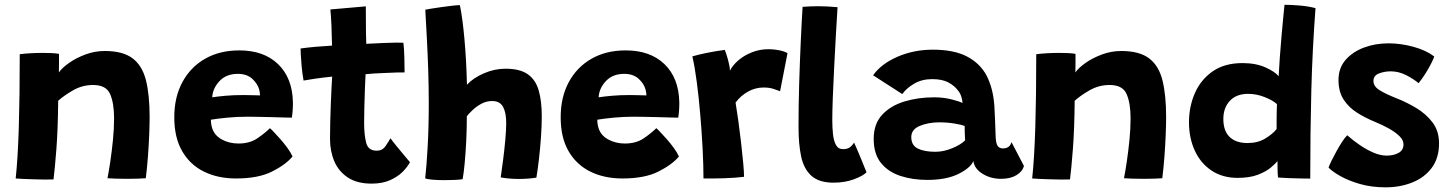

<svg xmlns="http://www.w3.org/2000/svg" viewBox="-20 -743 6056 802"><path d="M203.5 6.5Q188 7 166 7Q144 7 121.5 6Q103 5.5 79 4.5Q55 3.5 45.5 2.5Q54.5 -81 58.5 -210Q62.5 -339 62.5 -516.5Q104.5 -522 160 -522Q178 -522 195.5 -521.2Q213 -520.5 226.5 -518Q226.5 -511 226.5 -485.2Q226.5 -459.5 226 -440.5Q239 -459.5 268.5 -480.2Q298 -501 337 -515.5Q376 -530 417.5 -530Q493.5 -530 534 -499.2Q574.5 -468.5 589.8 -407.2Q605 -346 605 -254Q605 -222 603.2 -179.2Q601.5 -136.5 598 -89.5Q594.5 -42.5 589 1.5Q578.5 2.5 557 3.2Q535.5 4 511.5 4Q486 4 463 3.2Q440 2.5 429 1.5Q434.5 -26.5 440.8 -68.5Q447 -110.5 451.8 -158Q456.5 -205.5 456.5 -249.5Q456.5 -312 440 -350Q423.5 -388 369 -388Q324 -388 285.2 -365.8Q246.5 -343.5 223 -322Q222 -203.5 215.5 -119.8Q209 -36 203.5 6.5Z M1202 -89.5Q1174 -55.5 1116.5 -26.5Q1059 2.5 966 2.5Q890 2.5 831.8 -26.2Q773.5 -55 740.8 -111.8Q708 -168.5 708 -253Q708 -337.5 742 -400.2Q776 -463 837 -497.8Q898 -532.5 979.5 -532.5Q1082 -532.5 1141.5 -475.2Q1201 -418 1203.5 -317Q1204 -283 1199 -251.5Q1191.5 -251.5 1167 -252.2Q1142.5 -253 1111.8 -253.8Q1081 -254.5 1053.8 -255Q1026.5 -255.5 1013.5 -255.5Q970 -255.5 929 -251.5Q888 -247.5 861 -243Q861 -224.5 866 -208.5Q875.5 -177.5 906.5 -160.5Q937.5 -143.5 976 -143.5Q1022.5 -143.5 1053.8 -164.5Q1085 -185.5 1107.5 -207.5Q1111 -205 1123 -192.5Q1135 -180 1150.8 -162.2Q1166.5 -144.5 1180.5 -125.2Q1194.5 -106 1202 -89.5ZM866.5 -336.5Q889 -340 922 -343Q955 -346 998.5 -346Q1021.5 -346 1040 -345.2Q1058.5 -344.5 1066 -344.5Q1066 -355 1063 -367.5Q1056.5 -393 1033.8 -413.8Q1011 -434.5 973.5 -434.5Q925 -434.5 896.8 -404.2Q868.5 -374 866.5 -336.5Z M1692.5 -65.5Q1683 -47 1662.8 -26.2Q1642.5 -5.5 1610.2 9.2Q1578 24 1532 24Q1471.5 24 1433 -1.5Q1394.5 -27 1376.5 -69.2Q1358.5 -111.5 1358.5 -162.5Q1358.5 -197 1359.5 -236.5Q1360.5 -276 1362 -313.2Q1363.5 -350.5 1365 -379.8Q1366.5 -409 1367.5 -423Q1328 -419 1294.2 -414Q1260.5 -409 1248 -406.5Q1243 -434.5 1240.2 -463.5Q1237.5 -492.5 1236.5 -514Q1235.5 -535.5 1235.5 -540.5Q1264.5 -544.5 1297.8 -547.5Q1331 -550.5 1367 -552.5Q1366.5 -564.5 1365.8 -590Q1365 -615.5 1364.5 -636Q1364 -654.5 1362.5 -673.2Q1361 -692 1360 -703.5L1508 -716.5Q1508 -710.5 1508.2 -688.5Q1508.5 -666.5 1508.5 -635.5Q1508.5 -620 1508.8 -599.8Q1509 -579.5 1510 -560Q1526 -560.5 1548.2 -561.8Q1570.5 -563 1583.5 -563.5Q1615 -565 1637 -565Q1659 -565 1665 -564.5Q1668 -540.5 1669 -504.5Q1670 -468.5 1670 -440.5Q1665 -441 1637.5 -440.2Q1610 -439.5 1583.5 -438Q1565 -437.5 1542.5 -436Q1520 -434.5 1507 -433Q1506 -415.5 1504.5 -378.2Q1503 -341 1502 -299.8Q1501 -258.5 1501 -229.5Q1501 -180 1509.5 -146.8Q1518 -113.5 1553.5 -113.5Q1577 -113.5 1590 -132.2Q1603 -151 1611 -165.5Q1619.5 -153.5 1637 -132Q1654.5 -110.5 1671 -91Q1687.5 -71.5 1692.5 -65.5Z M1912.5 5.5Q1900.5 7.5 1880 8.5Q1859.5 9.5 1837.5 9.5Q1811.5 9.5 1789 7.8Q1766.5 6 1756 2Q1761.5 -43.5 1766.2 -127.5Q1771 -211.5 1771 -310.5Q1771 -378 1768.8 -447.8Q1766.5 -517.5 1763 -583Q1759.5 -648.5 1756.5 -702.5Q1760 -703.5 1778.5 -706.5Q1797 -709.5 1821.5 -713Q1846 -716.5 1868 -719Q1890 -721.5 1901 -721.5Q1912.5 -665 1920.2 -577.8Q1928 -490.5 1930.5 -389Q1956 -417 2000.8 -436.5Q2045.5 -456 2091.5 -456Q2152 -456 2184.8 -432.8Q2217.5 -409.5 2230.2 -365.2Q2243 -321 2243 -257.5Q2243 -217.5 2239.8 -171.2Q2236.5 -125 2231.5 -80.8Q2226.5 -36.5 2220.5 -1Q2186 4.5 2147.5 4.5Q2106 4.5 2071.5 -2Q2076 -32 2081.5 -75Q2087 -118 2090.8 -160Q2094.5 -202 2094.5 -229Q2094.5 -272.5 2081.2 -296.8Q2068 -321 2036 -321Q2011.5 -321 1990.5 -309.5Q1969.5 -298 1953.8 -283Q1938 -268 1930 -257.5Q1930 -206 1927.5 -154.8Q1925 -103.5 1921 -61.2Q1917 -19 1912.5 5.5Z M2816 -89.5Q2788 -55.5 2730.5 -26.5Q2673 2.5 2580 2.5Q2504 2.5 2445.8 -26.2Q2387.5 -55 2354.8 -111.8Q2322 -168.5 2322 -253Q2322 -337.5 2356 -400.2Q2390 -463 2451 -497.8Q2512 -532.5 2593.5 -532.5Q2696 -532.5 2755.5 -475.2Q2815 -418 2817.5 -317Q2818 -283 2813 -251.5Q2805.5 -251.5 2781 -252.2Q2756.5 -253 2725.8 -253.8Q2695 -254.5 2667.8 -255Q2640.5 -255.5 2627.5 -255.5Q2584 -255.5 2543 -251.5Q2502 -247.5 2475 -243Q2475 -224.5 2480 -208.5Q2489.5 -177.5 2520.5 -160.5Q2551.5 -143.5 2590 -143.5Q2636.5 -143.5 2667.8 -164.5Q2699 -185.5 2721.5 -207.5Q2725 -205 2737 -192.5Q2749 -180 2764.8 -162.2Q2780.5 -144.5 2794.5 -125.2Q2808.5 -106 2816 -89.5ZM2480.5 -336.5Q2503 -340 2536 -343Q2569 -346 2612.5 -346Q2635.5 -346 2654 -345.2Q2672.5 -344.5 2680 -344.5Q2680 -355 2677 -367.5Q2670.5 -393 2647.8 -413.8Q2625 -434.5 2587.5 -434.5Q2539 -434.5 2510.8 -404.2Q2482.5 -374 2480.5 -336.5Z M3029 -448Q3040.5 -470.5 3064.2 -491Q3088 -511.5 3120.8 -524.5Q3153.5 -537.5 3190.5 -537.5Q3213 -537.5 3235.8 -532.8Q3258.5 -528 3269.5 -521L3238.5 -362Q3227.5 -366.5 3210 -372Q3192.5 -377.5 3170 -377.5Q3135 -377.5 3104.2 -360.2Q3073.5 -343 3052.5 -314.5Q3057.5 -285 3063.8 -240.2Q3070 -195.5 3075.5 -148Q3081 -100.5 3084.5 -61.5Q3088 -22.5 3088 -4.5Q3052.5 0 3006.5 1.5Q2960.5 3 2918.5 2.5Q2918.5 -50 2915 -119.5Q2911.5 -189 2905.2 -262.5Q2899 -336 2890.5 -400.5Q2882 -465 2872 -507.5Q2896 -514.5 2925 -520.5Q2954 -526.5 2977.5 -530.2Q3001 -534 3007.5 -534.5Q3013.5 -520.5 3021 -493.2Q3028.5 -466 3029 -448Z M3599.5 -23.5Q3585.5 -8.5 3547.2 5.8Q3509 20 3462 20Q3401 20 3369.2 -8.8Q3337.5 -37.5 3326.5 -89.2Q3315.5 -141 3315.5 -211Q3315.5 -301.5 3318.2 -393.2Q3321 -485 3324.8 -568Q3328.5 -651 3332.5 -714.5Q3368 -717 3398 -717Q3417 -717 3436.2 -716Q3455.5 -715 3478.5 -713Q3475 -658.5 3471.2 -590.5Q3467.5 -522.5 3464 -454.8Q3460.5 -387 3458.5 -330.5Q3456.5 -274 3456.5 -242.5Q3456.5 -210 3459.5 -182.2Q3462.5 -154.5 3472 -137.2Q3481.5 -120 3502 -120Q3519 -120 3529.5 -127.5Q3540 -135 3547.5 -147.5Q3550.5 -141.5 3558.2 -123.5Q3566 -105.5 3574.8 -84.2Q3583.5 -63 3590.5 -45.5Q3597.5 -28 3599.5 -23.5Z M3853.5 8.5Q3792 8.5 3741 -8.2Q3690 -25 3659.8 -62.5Q3629.5 -100 3629.5 -163Q3629.5 -225.5 3664.8 -263.5Q3700 -301.5 3757.5 -319Q3815 -336.5 3882 -336.5Q3920.5 -336.5 3954.5 -328Q3988.5 -319.5 4000.5 -312.5Q4000 -325.5 3995.2 -340Q3990.5 -354.5 3982 -364.5Q3967 -385 3941.2 -398.8Q3915.5 -412.5 3873.5 -412.5Q3830.5 -412.5 3798 -393.2Q3765.5 -374 3749 -350L3627 -428.5Q3660.5 -476 3728.5 -505.8Q3796.5 -535.5 3877 -535.5Q3965.5 -535.5 4020.2 -506.5Q4075 -477.5 4102 -425.5Q4114.5 -400.5 4122.5 -370.5Q4130.5 -340.5 4133.5 -301.5Q4135.5 -268 4136.5 -239Q4137.5 -210 4138.5 -184Q4139 -145.5 4146.8 -134.2Q4154.5 -123 4168.5 -123Q4198.5 -123 4205 -149.5L4257 -50Q4251.5 -27 4226 -11.5Q4200.5 4 4161.5 4Q4118 4 4084 -17.2Q4050 -38.5 4046 -70.5Q4034 -41.5 3983.5 -16.5Q3933 8.5 3853.5 8.5ZM3887 -109Q3922.5 -109 3959 -124.5Q3995.5 -140 4011.5 -157Q4010.5 -172.5 4009.8 -189Q4009 -205.5 4009.5 -217Q3998.5 -221.5 3967.8 -226.8Q3937 -232 3903.5 -232Q3858 -232 3822.2 -217.2Q3786.5 -202.5 3786.5 -170.5Q3786.5 -136 3813.8 -122.5Q3841 -109 3887 -109Z M4449.5 6.5Q4434 7 4412 7Q4390 7 4367.5 6Q4349 5.5 4325 4.5Q4301 3.5 4291.5 2.5Q4300.5 -81 4304.5 -210Q4308.5 -339 4308.5 -516.5Q4350.5 -522 4406 -522Q4424 -522 4441.5 -521.2Q4459 -520.5 4472.5 -518Q4472.5 -511 4472.5 -485.2Q4472.5 -459.5 4472 -440.5Q4485 -459.5 4514.5 -480.2Q4544 -501 4583 -515.5Q4622 -530 4663.5 -530Q4739.5 -530 4780 -499.2Q4820.5 -468.5 4835.8 -407.2Q4851 -346 4851 -254Q4851 -222 4849.2 -179.2Q4847.5 -136.5 4844 -89.5Q4840.5 -42.5 4835 1.5Q4824.5 2.5 4803 3.2Q4781.5 4 4757.5 4Q4732 4 4709 3.2Q4686 2.5 4675 1.5Q4680.5 -26.5 4686.8 -68.5Q4693 -110.5 4697.8 -158Q4702.5 -205.5 4702.5 -249.5Q4702.5 -312 4686 -350Q4669.5 -388 4615 -388Q4570 -388 4531.2 -365.8Q4492.5 -343.5 4469 -322Q4468 -203.5 4461.5 -119.8Q4455 -36 4449.5 6.5Z M5318.5 -1.5Q5317 -12 5316.5 -34.8Q5316 -57.5 5316 -70.5Q5308 -59.5 5288 -42.8Q5268 -26 5234 -13Q5200 0 5149.5 0Q5086.5 0 5040.8 -30.5Q4995 -61 4970.8 -113.8Q4946.5 -166.5 4946.5 -232.5Q4946.5 -297.5 4971 -353.8Q4995.5 -410 5045.2 -444.8Q5095 -479.5 5170 -479.5Q5226 -479.5 5266.5 -461.2Q5307 -443 5321 -424Q5322.5 -458 5326 -504.8Q5329.5 -551.5 5333.5 -597.5Q5337.5 -643.5 5341 -678Q5344.5 -712.5 5345.5 -723Q5374.5 -723 5410.8 -719.8Q5447 -716.5 5475 -709Q5462 -536.5 5457.5 -364.8Q5453 -193 5453 3Q5441 3 5415 2.5Q5389 2 5361.5 1Q5334 0 5318.5 -1.5ZM5191 -145.5Q5234 -145.5 5265.2 -164.5Q5296.5 -183.5 5312.5 -204Q5312.5 -217.5 5312.5 -238Q5312.5 -258.5 5313 -278.2Q5313.5 -298 5314 -308Q5297.5 -323.5 5263.2 -337.2Q5229 -351 5193.5 -351Q5144.5 -351 5117.2 -321.8Q5090 -292.5 5090 -246Q5090 -196.5 5116.2 -171Q5142.5 -145.5 5191 -145.5Z M5768 39.5Q5709 39.5 5660.5 25.5Q5612 11.5 5578.2 -7.8Q5544.5 -27 5529.5 -43Q5532.5 -52.5 5541.5 -70.8Q5550.5 -89 5562.2 -110.5Q5574 -132 5586 -150.5Q5598 -169 5607.5 -178Q5631 -157 5659.5 -137.5Q5688 -118 5717 -105.5Q5746 -93 5772 -93Q5802 -93 5822.2 -104.5Q5842.5 -116 5842.5 -140Q5842.5 -158 5825.2 -174.8Q5808 -191.5 5781 -206.5Q5754 -221.5 5724.5 -233.5Q5684 -250 5649 -272Q5614 -294 5592.5 -327Q5571 -360 5571 -409Q5571 -459 5600.8 -493Q5630.5 -527 5678 -544.5Q5725.5 -562 5780 -562Q5831.5 -562 5884.2 -547.5Q5937 -533 5971 -507Q5968 -497.5 5958.2 -478Q5948.5 -458.5 5934.5 -436.2Q5920.5 -414 5905.5 -395.5Q5885 -413 5853.8 -429Q5822.5 -445 5789 -445Q5763 -445 5740 -436.2Q5717 -427.5 5717 -404.5Q5717 -382 5743 -366Q5769 -350 5814.5 -332Q5854.5 -316.5 5895.2 -292.2Q5936 -268 5963.5 -232Q5991 -196 5991 -144.5Q5991 -82.5 5960.5 -41.8Q5930 -1 5879.2 19.2Q5828.5 39.5 5768 39.5Z"/></svg>

Font: Grandstander
Style: Bold
Weight: 700
Designer: Tyler Finck
Foundry: Etcetera Type Co
Version: Version 1.200; ttfautohint (v1.8.3)